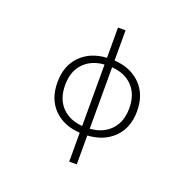

<svg xmlns="http://www.w3.org/2000/svg" viewBox="-161 -918 1323 1305"><g transform="rotate(20 500.0 -266.0)"><path d="M473.6 -483.4Q379.9 -476.6 324.7 -418.5Q269.5 -360.4 269.5 -261.2Q269.5 -162.1 324.7 -104Q379.9 -45.9 473.6 -39.1ZM528.3 -39.1Q622.1 -45.9 677.7 -104Q733.4 -162.1 733.4 -261.2Q733.4 -360.4 678.2 -418.5Q623 -476.6 528.3 -483.4ZM528.3 -532.2Q646.5 -525.4 718.3 -453.1Q790 -380.9 790 -260.7Q790 -140.6 718.3 -68.8Q646.5 2.9 528.3 9.8V218.8H473.6V9.8Q355.5 2.9 284.7 -68.8Q213.9 -140.6 213.9 -260.7Q213.9 -380.9 284.7 -453.1Q355.5 -525.4 473.6 -532.2V-751H528.3Z"/></g></svg>

Font: GenEi Gothic M Light
Style: Regular
Weight: 300
Designer: o_tamon (Modified); [Source Han Sans]
Ryoko NISHIZUKA  (kana & ideographs); Paul D. Hunt (Latin, Greek & Cyrillic); Wenl
Version: Version 1.1a;Original Version 1.004